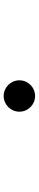

<svg xmlns="http://www.w3.org/2000/svg" viewBox="395 -900 210 1040"><g transform="rotate(-90 500.0 -380.0)"><path d="M500 -295C547 -295 585 -333 585 -380C585 -427 547 -465 500 -465C453 -465 415 -427 415 -380C415 -333 453 -295 500 -295Z"/></g></svg>

Font: Noto Serif CJK HK ExtraLight
Style: Regular
Weight: 200
Designer: Ryoko NISHIZUKA 西塚涼子 (kana & ideographs); Frank Grießhammer (Latin, Greek & Cyrillic); Wenlong ZHANG 张文龙 (bopomofo); San
Foundry: Adobe
Version: Version 2.001;hotconv 1.1.0;makeotfexe 2.6.0